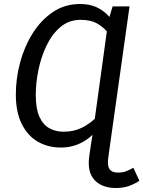

<svg xmlns="http://www.w3.org/2000/svg" viewBox="-20 -721 713 954"><path d="M282.6 12.1Q217.6 12.1 167.1 -17.5Q116.6 -47 87.6 -106Q58.7 -165 58.7 -251Q58.7 -332.1 80.2 -411.6Q101.7 -491.2 143.2 -556.7Q184.7 -622.2 243.7 -661.7Q302.7 -701.1 377.7 -701.1Q422.8 -701.1 456.3 -686.6Q489.7 -672.1 514.7 -646.6Q539.7 -621.1 556.7 -589.2L527.4 -545.8Q499.5 -582.6 465.6 -602.6Q431.8 -622.5 381 -622.5Q323.2 -622.5 281.3 -587.5Q239.4 -552.6 212 -496.2Q184.6 -439.8 171.2 -374.8Q157.7 -309.9 157.7 -249Q157.7 -181.2 175.6 -141.3Q193.6 -101.4 224.9 -84Q256.3 -66.5 296.2 -66.5Q347 -66.5 388.5 -87Q429.9 -107.6 470.8 -149.6L494.4 -123.6Q457.4 -56.8 403 -22.3Q348.6 12.1 282.6 12.1ZM526.6 0H431.5L442.6 -69.8L518.4 -619.3L539.6 -689.1H623.6ZM556.2 213.1Q485.9 213.1 449.2 173Q412.5 132.9 423.6 54.6L431.5 0H526.6L517.6 65.7Q512.6 103.5 524.6 120Q536.6 136.5 564.5 136.5Q590.5 136.5 607.5 129.5Q624.4 122.5 642.5 112.5L672.6 177.1Q652.5 191.1 623.5 202.1Q594.4 213.1 556.2 213.1Z"/></svg>

Font: Fira Sans Variable
Style: Italic
Weight: 397
Italic angle: -8°
Designer: Carrois Corporate & Edenspiekermann AG
Foundry: Carrois Corporate GbR & Edenspiekermann AG
Version: Version 4.202